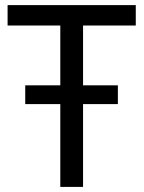

<svg xmlns="http://www.w3.org/2000/svg" viewBox="-20 -734 564 754"><path d="M306.2 0V-325.2H442.9V-398.9H306.2V-633.8H513.2V-713.9H9.8V-633.8H216.8V-398.9H79.1V-325.2H216.8V0Z"/></svg>

Font: Avrile Sans
Style: Regular
Weight: 400
Designer: Monotype Design Team, Google (font), Stefan Peev (BGR Cyrillic), Cristiano Sobral (main changes)
Foundry: The Avrile Sans Project Authors
Version: Version 3.110